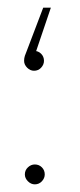

<svg xmlns="http://www.w3.org/2000/svg" viewBox="-20 -482 210 502"><path d="M71 0Q61 0 53 -8Q45 -16 45 -26Q45 -37 53 -44.5Q61 -52 71 -52Q82 -52 89.5 -44.5Q97 -37 97 -26Q97 -16 89.5 -8Q82 0 71 0ZM69 -349Q80 -349 87.5 -341.5Q95 -334 95 -323Q95 -313 87.5 -305Q80 -297 69 -297Q59 -297 51 -305Q43 -313 43 -323Q43 -330 45 -336Q47 -342 50 -349L93 -462H113L71 -338Z"/></svg>

Font: Alexandria Thin
Style: Regular
Weight: 250
Designer: Mohamed Gaber
Foundry: Kief Type Foundry
Version: Version 5.100